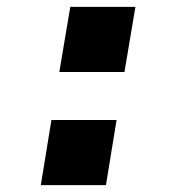

<svg xmlns="http://www.w3.org/2000/svg" viewBox="-20 -540 540 560"><path d="M153 -330 185 -520H375L343 -330ZM99 0 130 -190H320L289 0Z"/></svg>

Font: Iosevka SS04 Heavy
Style: Italic
Weight: 900
Italic angle: -9°
Monospace: yes
Designer: Belleve Invis
Foundry: Belleve Invis
Version: Version 19.0.0; ttfautohint (v1.8.4)